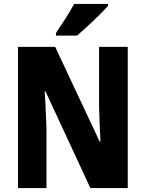

<svg xmlns="http://www.w3.org/2000/svg" viewBox="-20 -951 736 971"><path d="M626 0H437L210 -489H206Q210 -431 211.5 -385.5Q213 -340 215 -303V0H71V-714H259L484 -235H488Q485 -291 483.5 -333.5Q482 -376 481 -415V-714H626ZM526 -921Q510 -903 482.5 -875.5Q455 -848 424.5 -820Q394 -792 370 -771H263V-784Q288 -821 312.5 -859.5Q337 -898 355 -931H526Z"/></svg>

Font: Noto Sans Sinhala Condensed ExtraBold
Style: Regular
Weight: 800
Width: 3
Designer: Jelle Bosma - Monotype Design Team
Foundry: Monotype Imaging Inc.
Version: Version 2.006; ttfautohint (v1.8.4.7-5d5b)